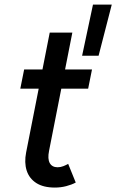

<svg xmlns="http://www.w3.org/2000/svg" viewBox="-20 -828 517 854"><path d="M224.1 6.3Q172.9 6.3 141.4 -13.9Q109.9 -34.2 98.6 -69.6Q87.4 -105 96.2 -149.9L201.2 -683.1H301.8L198.2 -157.2Q190.9 -121.1 201.4 -102.5Q211.9 -84 236.3 -84Q249.5 -84 262.2 -89.1Q274.9 -94.2 283.2 -99.1L316.9 -16.1Q298.8 -6.3 274.4 0Q250 6.3 224.1 6.3ZM70.3 -433.6 87.4 -519H389.2L372.1 -433.6ZM345.2 -580.1 393.6 -807.6H477.1L418.5 -580.1Z"/></svg>

Font: Reddit Sans Medium
Style: Italic
Weight: 500
Italic angle: -11.25°
Designer: Stephen Hutchings
Version: Version 1.013